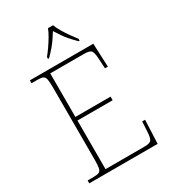

<svg xmlns="http://www.w3.org/2000/svg" viewBox="-221 -1042 1027 1153"><g transform="rotate(-30 292.5 -465.5)"><path d="M50 0V-20H93Q118 -20 130 -26Q142 -32 145.5 -51Q149 -70 149 -108V-606Q149 -645 145.5 -663.5Q142 -682 130 -688Q118 -694 93 -694H50V-714H490L497 -551H477L473 -620Q471 -661 461 -675Q451 -689 412 -689H177V-387H421V-362H177V-25H446Q485 -25 495 -39Q505 -53 507 -94L511 -163H531L524 0ZM209 -784Q225 -803 243 -829Q261 -855 277 -882Q293 -909 301 -931H336Q344 -909 360 -882Q376 -855 394.5 -829Q413 -803 428 -784V-771H421Q396 -796 378.5 -816Q361 -836 347 -856.5Q333 -877 318 -901Q303 -877 289 -856.5Q275 -836 258 -816Q241 -796 216 -771H209Z"/></g></svg>

Font: Noto Serif Kannada Thin
Style: Regular
Weight: 250
Version: Version 2.003